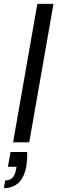

<svg xmlns="http://www.w3.org/2000/svg" viewBox="-42 -740 298 998"><path d="M26 0 152 -720H236L110 0ZM-22 238 -15 198Q10 198 23.5 183.5Q37 169 41 141L44 127H-1L13 50H99Q100 70 98.5 89Q97 108 95 124Q84 183 54 210.5Q24 238 -22 238Z"/></svg>

Font: DM Sans 11pt
Style: Italic
Weight: 400
Italic angle: -10°
Version: Version 4.004;gftools[0.9.30]